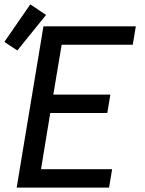

<svg xmlns="http://www.w3.org/2000/svg" viewBox="-39 -855 659 875"><path d="M37 0 159 -735H580L566 -651H242L204 -424H464L450 -340H190L148 -84H472L458 0ZM40 -625 -19 -664 99 -835 171 -787Z"/></svg>

Font: Iosevka SS04 Md Ex Obl
Style: Regular
Weight: 500
Width: 7
Italic angle: -9°
Monospace: yes
Designer: Belleve Invis
Foundry: Belleve Invis
Version: Version 19.0.0; ttfautohint (v1.8.4)